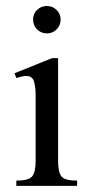

<svg xmlns="http://www.w3.org/2000/svg" viewBox="-20 -606 292 626"><path d="M177.7 -542.5Q177.7 -523.9 164.8 -510.5Q151.9 -497.1 132.8 -497.1Q114.3 -497.1 101.1 -510Q87.9 -522.9 87.9 -542.5Q87.9 -561.5 101.1 -574Q114.3 -586.4 132.8 -586.4Q151.4 -586.4 164.6 -573.5Q177.7 -560.5 177.7 -542.5ZM231.4 0H33.2V-17.1Q72.8 -17.1 84.5 -30.5Q96.2 -43.9 96.2 -82.5V-298.8Q96.2 -318.8 91.3 -338.6Q86.4 -358.4 64.9 -358.4Q58.1 -358.4 49.8 -356.2Q41.5 -354 33.2 -351.6L27.3 -367.2L149.9 -416.5H169.4V-82.5Q169.4 -43.9 180.7 -30.5Q191.9 -17.1 231.4 -17.1Z"/></svg>

Font: Rohingya Solluk
Style: Regular
Weight: 400
Designer: SIL International
Foundry: SIL International
Version: Version 1.001